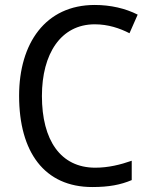

<svg xmlns="http://www.w3.org/2000/svg" viewBox="-20 -744 604 774"><path d="M362 -646C416 -646 463 -630 502 -610L535 -685C486 -710 426 -724 362 -724C163 -724 57 -569 57 -358C57 -131 159 10 352 10C419 10 466 1 511 -18V-96C465 -80 417 -68 364 -68C224 -68 149 -179 149 -357C149 -527 225 -646 362 -646Z"/></svg>

Font: Noto Sans Ethiopic SemiCondensed
Style: Regular
Weight: 400
Width: 4
Designer: Monotype Design Team
Foundry: Monotype Imaging Inc.
Version: Version 2.102